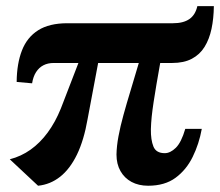

<svg xmlns="http://www.w3.org/2000/svg" viewBox="-20 -598 720 628"><path d="M104.5 9.5 12 -77Q49 -86.5 80 -108.5Q111 -130.5 136 -164.5Q161 -198.5 179 -243L236.5 -392H155.5Q136.5 -392 122 -384.5Q107.5 -377 98 -362.2Q88.5 -347.5 85 -325.5L34.5 -330Q35 -390 51.8 -433Q68.5 -476 104.8 -499Q141 -522 200.5 -522H546Q579.5 -522 599.2 -535.5Q619 -549 625.5 -578H679.5Q679 -537.5 671.8 -503.5Q664.5 -469.5 649 -444.5Q633.5 -419.5 607.5 -405.8Q581.5 -392 543 -392H504Q497 -354 491.8 -322.2Q486.5 -290.5 482.5 -264.5Q478.5 -238.5 476.2 -216.5Q474 -194.5 473.5 -175.5Q473 -140.5 481.8 -118.8Q490.5 -97 519 -97Q537 -97 555 -114.5Q573 -132 586 -176.5H640Q631 -127 610.2 -84.8Q589.5 -42.5 554.2 -16.5Q519 9.5 464.5 9.5Q433.5 9.5 410.2 -3Q387 -15.5 374 -38.5Q361 -61.5 361 -92.5Q361.5 -120 367.5 -152.2Q373.5 -184.5 383.8 -221.8Q394 -259 407 -301.5Q420 -344 434 -392H301L266.5 -208.5Q254.5 -139.5 231.8 -92.5Q209 -45.5 176.8 -20Q144.5 5.5 104.5 9.5Z"/></svg>

Font: Merriweather 96pt ExtraBold
Style: Italic
Weight: 800
Italic angle: -7.8°
Version: Version 2.101